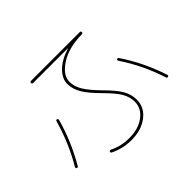

<svg xmlns="http://www.w3.org/2000/svg" viewBox="-154 -999 1309 1309"><g transform="rotate(-45 500.0 -344.5)"><path d="M259.8 -710Q250 -710 250 -720.2Q250 -730.5 259.8 -730.5H730.5Q740.2 -730.5 740.2 -720.2Q740.2 -710 728.5 -710Q600.6 -708 520.5 -655.8Q440.4 -603.5 440.4 -540Q440.4 -496.1 466.8 -451.7Q493.2 -407.2 556.6 -342.8Q627 -272.5 653.3 -226.6Q679.7 -180.7 679.7 -129.9Q679.7 -55.7 617.2 -7.8Q554.7 40 460 40Q376 40 303.7 3.9Q294.9 -1 299.8 -9.8Q303.7 -16.6 313.5 -13.7Q379.9 20.5 460 19.5Q546.9 19.5 603.5 -22.9Q660.2 -65.4 660.2 -129.9Q660.2 -173.8 636.7 -216.3Q613.3 -258.8 543 -329.1Q475.6 -396.5 447.8 -444.3Q419.9 -492.2 419.9 -540Q419.9 -591.8 465.8 -637.2Q511.7 -682.6 592.8 -708Q593.8 -708 593.8 -709Q593.8 -710 592.8 -710ZM926.8 -96.7Q875 -261.7 778.3 -406.2Q772.5 -415 780.3 -419.9Q789.1 -424.8 793.9 -417Q890.6 -273.4 946.3 -102.5Q950.2 -93.8 940.4 -89.8Q930.7 -85.9 926.8 -96.7ZM59.6 -89.8Q51.8 -94.7 56.6 -103.5Q141.6 -247.1 188.5 -413.1Q191.4 -421.9 200.2 -419.9Q204.1 -418.9 206.1 -415Q208 -411.1 207 -407.2Q163.1 -247.1 74.2 -93.8Q68.4 -85 59.6 -89.8Z"/></g></svg>

Font: Rounded Mgen+ 1m thin
Style: Regular
Weight: 100
Designer: [Source Han Sans]
Ryoko NISHIZUKA  (kana & ideographs); Paul D. Hunt (Latin, Greek & Cyrillic); Wenlong ZHANG  (bopomofo
Version: Version 1.059.20150602